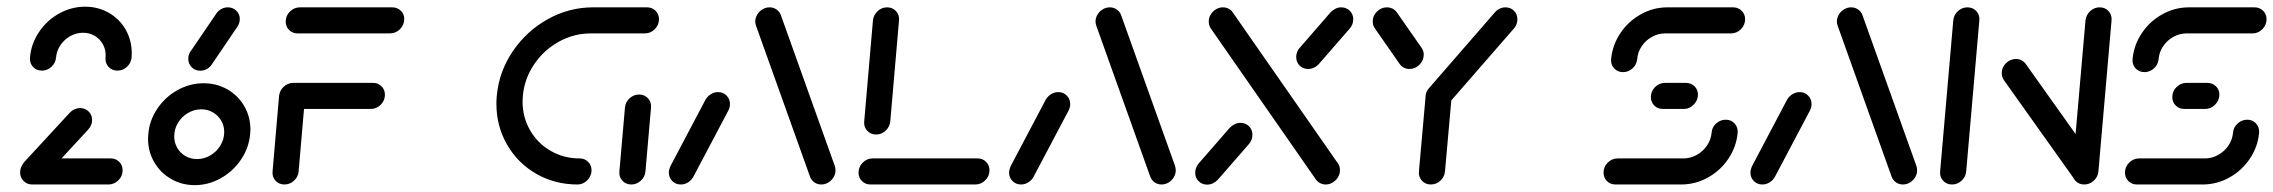

<svg xmlns="http://www.w3.org/2000/svg" viewBox="-20 -540 6654 562"><path d="M38.9 -35.6Q38.9 -52.2 51.3 -64.3Q63.7 -76.3 80.4 -76.3H304.1Q318.9 -76.3 328.9 -66.3Q338.9 -56.3 338.9 -41.5Q338.9 -24.4 326.5 -12.2Q314.1 0 297.4 0H74.1Q59.3 0 49.1 -10.2Q38.9 -20.4 38.9 -35.6ZM74.8 -3Q60 -3 50 -13Q40 -23 40 -37.8Q40 -45.6 43.1 -53.1Q46.3 -60.7 51.5 -66.3L184.8 -210.7Q190.4 -216.7 198.3 -220.2Q206.3 -223.7 214.4 -223.7Q229.3 -223.7 239.4 -213.7Q249.6 -203.7 249.6 -188.9Q249.6 -173.3 237.8 -160.4L104.4 -15.9Q98.9 -10 91.1 -6.5Q83.3 -3 74.8 -3ZM102.6 -333.3Q86.7 -333.3 76.5 -344.4Q66.3 -355.6 67.8 -371.5Q71.1 -411.9 94.1 -446.1Q117 -480.4 153 -500.4Q188.9 -520.4 229.3 -520.4Q267.4 -520.4 298.7 -502.4Q330 -484.4 347.8 -453.3Q365.6 -422.2 365.6 -384.4Q365.6 -375.9 365.2 -371.5Q363.7 -355.6 351.7 -344.4Q339.6 -333.3 323.7 -333.3Q307.8 -333.3 297.6 -344.4Q287.4 -355.6 288.9 -371.5Q289.3 -373.7 289.3 -378.1Q289.3 -396.3 280.6 -411.5Q271.9 -426.7 256.7 -435.4Q241.5 -444.1 223 -444.1Q203.3 -444.1 185.7 -434.3Q168.1 -424.4 156.9 -407.8Q145.6 -391.1 144.1 -371.5Q142.6 -355.6 130.6 -344.4Q118.5 -333.3 102.6 -333.3Z M636.3 -153.7Q636.3 -171.9 627.4 -187Q618.5 -202.2 603.3 -211.1Q588.1 -220 569.3 -220Q548.5 -220 530.2 -209.3Q511.9 -198.5 500.9 -180.4Q490 -162.2 490 -141.1Q490 -122.6 498.7 -107.4Q507.4 -92.2 522.6 -83.3Q537.8 -74.4 556.7 -74.4Q577.4 -74.4 595.7 -85.2Q614.1 -95.9 625.2 -114.3Q636.3 -132.6 636.3 -153.7ZM413.3 -134.1Q413.3 -138.5 414.1 -147.4Q417.4 -187.8 440.6 -222Q463.7 -256.3 499.6 -276.3Q535.6 -296.3 575.9 -296.3Q614.4 -296.3 645.7 -278.3Q677 -260.4 695 -229.3Q713 -198.1 713 -160.7Q713 -156.3 712.2 -147.4Q708.5 -107 685.4 -72.8Q662.2 -38.5 626.3 -18.3Q590.4 1.9 550 1.9Q511.9 1.9 480.6 -16.3Q449.3 -34.4 431.3 -65.6Q413.3 -96.7 413.3 -134.1ZM646.7 -518.5Q661.5 -518.5 671.7 -508.7Q681.9 -498.9 681.9 -484.4Q681.9 -470.4 672.2 -457.8L598.5 -349.3Q593 -341.9 584.3 -337.4Q575.6 -333 565.9 -333Q551.1 -333 541.1 -343.1Q531.1 -353.3 531.1 -368.1Q531.1 -382.2 540.4 -393.3L614.8 -502.6Q620.7 -510 629.1 -514.3Q637.4 -518.5 646.7 -518.5Z M873.3 -261.1 854.1 -38.1Q852.6 -22.2 840.6 -11.1Q828.5 0 812.6 0Q796.7 0 786.5 -11.1Q776.3 -22.2 777.8 -38.1L797 -261.1ZM1106.7 -262.6Q1106.7 -245.6 1094.3 -233.3Q1081.9 -221.1 1065.2 -221.1H831.9Q817 -221.1 807 -231.1Q797 -241.1 797 -255.9Q797 -273 809.4 -285.2Q821.9 -297.4 838.5 -297.4H1071.9Q1086.7 -297.4 1096.7 -287.4Q1106.7 -277.4 1106.7 -262.6ZM816.3 -477Q816.3 -494.1 828.7 -506.3Q841.1 -518.5 857.8 -518.5H1128.1Q1143 -518.5 1153.1 -508.7Q1163.3 -498.9 1163.3 -484.4Q1163.3 -467.4 1150.9 -454.8Q1138.5 -442.2 1121.5 -442.2H851.1Q836.3 -442.2 826.3 -452.2Q816.3 -462.2 816.3 -477Z M1711.5 -41.5Q1711.5 -30.7 1705.7 -21.1Q1700 -11.5 1690.6 -5.7Q1681.1 0 1670.4 0Q1604.1 0 1549.6 -31.3Q1495.2 -62.6 1464.1 -116.9Q1433 -171.1 1433 -236.3Q1433 -247.8 1434.1 -259.3Q1440.4 -329.6 1480.4 -389.1Q1520.4 -448.5 1582.8 -483.5Q1645.2 -518.5 1715.6 -518.5H1874.1Q1888.9 -518.5 1898.9 -508.5Q1908.9 -498.5 1908.9 -483.7Q1908.9 -466.7 1896.5 -454.4Q1884.1 -442.2 1867.4 -442.2H1708.9Q1659.3 -442.2 1615.2 -417.6Q1571.1 -393 1543 -350.9Q1514.8 -308.9 1510.4 -259.3Q1509.6 -248.1 1509.6 -243Q1509.6 -197 1531.5 -158.9Q1553.3 -120.7 1591.7 -98.5Q1630 -76.3 1676.7 -76.3Q1691.5 -76.3 1701.5 -66.3Q1711.5 -56.3 1711.5 -41.5ZM1827.8 0Q1811.9 0 1801.7 -11.1Q1791.5 -22.2 1793 -38.1L1809.3 -225.2Q1810.7 -241.1 1822.8 -252.2Q1834.8 -263.3 1850.7 -263.3Q1866.7 -263.3 1876.9 -252.2Q1887 -241.1 1885.6 -225.2L1869.3 -38.1Q1867.8 -22.2 1855.7 -11.1Q1843.7 0 1827.8 0Z M1972.6 0Q1957.8 0 1947.8 -10Q1937.8 -20 1937.8 -34.8Q1937.8 -43.7 1943 -54.8L2045.2 -248.5Q2051.1 -258.5 2060.9 -264.4Q2070.7 -270.4 2081.9 -270.4Q2096.7 -270.4 2106.7 -260.2Q2116.7 -250 2116.7 -235.6Q2116.7 -225.2 2111.5 -215.6L2008.9 -21.5Q2003.3 -11.9 1993.5 -5.9Q1983.7 0 1972.6 0ZM2425.6 -41.1Q2425.6 -30.4 2419.8 -20.9Q2414.1 -11.5 2404.4 -5.7Q2394.8 0 2384.1 0Q2373 0 2364.3 -5.9Q2355.6 -11.9 2351.5 -21.5L2193.3 -463.7Q2190.7 -470.7 2190.7 -476.7Q2190.7 -487.4 2196.5 -497.2Q2202.2 -507 2212 -512.8Q2221.9 -518.5 2232.6 -518.5Q2243.7 -518.5 2252.4 -512.6Q2261.1 -506.7 2265.2 -497L2423.3 -54.8Q2425.6 -48.1 2425.6 -41.1Z M2876.3 -41.5Q2876.3 -24.4 2863.9 -12.2Q2851.5 0 2834.8 0H2527.8Q2513 0 2503 -10Q2493 -20 2493 -34.8Q2493 -51.9 2505.4 -64.1Q2517.8 -76.3 2534.1 -76.3H2841.5Q2856.3 -76.3 2866.3 -66.3Q2876.3 -56.3 2876.3 -41.5ZM2544.4 -146.3Q2528.5 -146.3 2518.3 -157.4Q2508.1 -168.5 2509.6 -184.4L2535.2 -480.4Q2537 -496.3 2548.9 -507.4Q2560.7 -518.5 2576.7 -518.5Q2592.6 -518.5 2602.8 -507.4Q2613 -496.3 2611.5 -480.4L2585.9 -184.4Q2584.1 -168.5 2572.2 -157.4Q2560.4 -146.3 2544.4 -146.3Z M2968.5 0Q2953.7 0 2943.7 -10Q2933.7 -20 2933.7 -34.8Q2933.7 -43.7 2938.9 -54.8L3041.1 -248.5Q3047 -258.5 3056.9 -264.4Q3066.7 -270.4 3077.8 -270.4Q3092.6 -270.4 3102.6 -260.2Q3112.6 -250 3112.6 -235.6Q3112.6 -225.2 3107.4 -215.6L3004.8 -21.5Q2999.3 -11.9 2989.4 -5.9Q2979.6 0 2968.5 0ZM3421.5 -41.1Q3421.5 -30.4 3415.7 -20.9Q3410 -11.5 3400.4 -5.7Q3390.7 0 3380 0Q3368.9 0 3360.2 -5.9Q3351.5 -11.9 3347.4 -21.5L3189.3 -463.7Q3186.7 -470.7 3186.7 -476.7Q3186.7 -487.4 3192.4 -497.2Q3198.1 -507 3208 -512.8Q3217.8 -518.5 3228.5 -518.5Q3239.6 -518.5 3248.3 -512.6Q3257 -506.7 3261.1 -497L3419.3 -54.8Q3421.5 -48.1 3421.5 -41.1Z M3611.1 -180.4Q3625.9 -180.4 3635.9 -170.4Q3645.9 -160.4 3645.9 -145.6Q3645.9 -130.4 3635.9 -118.5L3544.8 -14.1Q3538.5 -7.4 3530.4 -3.5Q3522.2 0.4 3513.3 0.4Q3498.5 0.4 3488.5 -9.6Q3478.5 -19.6 3478.5 -34.4Q3478.5 -49.6 3488.9 -61.9L3579.6 -165.9Q3585.9 -172.6 3594.1 -176.5Q3602.2 -180.4 3611.1 -180.4ZM3518.1 -477.4Q3518.1 -488.1 3523.9 -497.6Q3529.6 -507 3539.3 -512.8Q3548.9 -518.5 3559.6 -518.5Q3568.5 -518.5 3576.1 -514.6Q3583.7 -510.7 3588.1 -504.1L3895.9 -62.2Q3902.2 -53 3902.2 -42.2Q3902.2 -31.1 3896.5 -21.5Q3890.7 -11.9 3881.1 -5.9Q3871.5 0 3860.4 0Q3851.9 0 3844.3 -3.9Q3836.7 -7.8 3831.9 -14.4L3524.4 -456.3Q3518.1 -465.6 3518.1 -477.4ZM3905.9 -518.5Q3920.7 -518.5 3930.9 -508.5Q3941.1 -498.5 3941.1 -483.7Q3941.1 -468.5 3930.7 -456.3L3840.4 -352.6Q3834.4 -345.9 3826.1 -342Q3817.8 -338.1 3808.9 -338.1Q3794.1 -338.1 3784.1 -348.1Q3774.1 -358.1 3774.1 -373Q3774.1 -388.5 3784.4 -400L3874.8 -504.1Q3881.1 -510.7 3889.1 -514.6Q3897 -518.5 3905.9 -518.5Z M4194.1 -293.3Q4209.6 -293.3 4220 -282.2Q4230.4 -271.1 4228.9 -255.2L4209.6 -38.1Q4208.1 -22.2 4196.1 -11.1Q4184.1 0 4168.1 0Q4152.2 0 4142 -11.1Q4131.9 -22.2 4133.3 -38.1L4152.6 -255.2Q4154.1 -271.1 4166.1 -282.2Q4178.1 -293.3 4194.1 -293.3ZM4147.4 -380.4Q4147.4 -363.3 4135 -350.7Q4122.6 -338.1 4105.6 -338.1Q4096.7 -338.1 4089.1 -342Q4081.5 -345.9 4077 -352.6L4004.8 -456.3Q3998.1 -465.2 3998.1 -477.4Q3998.1 -494.1 4010.6 -506.3Q4023 -518.5 4039.6 -518.5Q4048.5 -518.5 4056.1 -514.6Q4063.7 -510.7 4068.5 -504.1L4141.1 -400Q4147.4 -390.7 4147.4 -380.4ZM4386.7 -518.5Q4401.5 -518.5 4411.5 -508.5Q4421.5 -498.5 4421.5 -483.7Q4421.5 -467.8 4411.5 -456.7L4218.9 -235.6Q4213 -228.9 4204.6 -224.8Q4196.3 -220.7 4187.4 -220.7Q4172.6 -220.7 4162.6 -230.7Q4152.6 -240.7 4152.6 -255.6Q4152.6 -270.7 4163 -282.2L4355.9 -504.1Q4361.5 -510.7 4369.6 -514.6Q4377.8 -518.5 4386.7 -518.5Z M5031.5 -189.6Q5047.4 -189.6 5057.4 -178.5Q5067.4 -167.4 5066.3 -151.5Q5062.6 -110.4 5039.3 -75.6Q5015.9 -40.7 4979.3 -20.4Q4942.6 0 4901.1 0H4708.5Q4693.7 0 4683.7 -10Q4673.7 -20 4673.7 -34.8Q4673.7 -51.9 4686.1 -64.1Q4698.5 -76.3 4715.2 -76.3H4907.8Q4928.1 -76.3 4946.5 -86.5Q4964.8 -96.7 4976.5 -113.9Q4988.1 -131.1 4990 -151.5Q4991.1 -167.4 5003.3 -178.5Q5015.6 -189.6 5031.5 -189.6ZM4950 -263.3Q4950 -246.3 4937.6 -233.7Q4925.2 -221.1 4908.5 -221.1H4847Q4832.2 -221.1 4822.2 -231.1Q4812.2 -241.1 4812.2 -255.9Q4812.2 -273 4824.6 -285.2Q4837 -297.4 4853.7 -297.4H4914.8Q4929.6 -297.4 4939.8 -287.6Q4950 -277.8 4950 -263.3ZM4730.7 -328.9Q4714.8 -328.9 4704.6 -340Q4694.4 -351.1 4695.9 -367Q4699.6 -408.1 4723 -443Q4746.3 -477.8 4782.8 -498.1Q4819.3 -518.5 4860.7 -518.5H5053Q5067.8 -518.5 5078 -508.5Q5088.1 -498.5 5088.1 -483.7Q5088.1 -466.7 5075.7 -454.4Q5063.3 -442.2 5046.7 -442.2H4854.1Q4833.3 -442.2 4815.2 -432Q4797 -421.9 4785.4 -404.6Q4773.7 -387.4 4772.2 -367Q4770.7 -351.1 4758.7 -340Q4746.7 -328.9 4730.7 -328.9Z M5138.5 0Q5123.7 0 5113.7 -10Q5103.7 -20 5103.7 -34.8Q5103.7 -43.7 5108.9 -54.8L5211.1 -248.5Q5217 -258.5 5226.9 -264.4Q5236.7 -270.4 5247.8 -270.4Q5262.6 -270.4 5272.6 -260.2Q5282.6 -250 5282.6 -235.6Q5282.6 -225.2 5277.4 -215.6L5174.8 -21.5Q5169.3 -11.9 5159.4 -5.9Q5149.6 0 5138.5 0ZM5591.5 -41.1Q5591.5 -30.4 5585.7 -20.9Q5580 -11.5 5570.4 -5.7Q5560.7 0 5550 0Q5538.9 0 5530.2 -5.9Q5521.5 -11.9 5517.4 -21.5L5359.3 -463.7Q5356.7 -470.7 5356.7 -476.7Q5356.7 -487.4 5362.4 -497.2Q5368.1 -507 5378 -512.8Q5387.8 -518.5 5398.5 -518.5Q5409.6 -518.5 5418.3 -512.6Q5427 -506.7 5431.1 -497L5589.3 -54.8Q5591.5 -48.1 5591.5 -41.1Z M5693.7 0Q5677.8 0 5667.6 -11.1Q5657.4 -22.2 5658.9 -38.1L5697.4 -480.4Q5698.9 -496.3 5710.9 -507.4Q5723 -518.5 5738.9 -518.5Q5754.8 -518.5 5765 -507.4Q5775.2 -496.3 5773.7 -480.4L5735.2 -38.1Q5733.7 -22.2 5721.7 -11.1Q5709.6 0 5693.7 0ZM5839.3 -326.3Q5839.3 -343 5851.9 -355.2Q5864.4 -367.4 5881.1 -367.4Q5889.6 -367.4 5896.9 -363.7Q5904.1 -360 5908.9 -353.7L6117.8 -60L6055.2 -10.7L5846.3 -304.4Q5839.3 -313.7 5839.3 -326.3ZM6080.7 0Q6064.8 0 6054.6 -11.1Q6044.4 -22.2 6045.9 -38.1L6084.4 -480.4Q6086.3 -496.3 6098.1 -507.4Q6110 -518.5 6125.9 -518.5Q6141.9 -518.5 6152 -507.4Q6162.2 -496.3 6160.7 -480.4L6122.2 -38.1Q6120.7 -22.2 6108.7 -11.1Q6096.7 0 6080.7 0Z M6557.8 -189.6Q6573.7 -189.6 6583.7 -178.5Q6593.7 -167.4 6592.6 -151.5Q6588.9 -110.4 6565.6 -75.6Q6542.2 -40.7 6505.6 -20.4Q6468.9 0 6427.4 0H6234.8Q6220 0 6210 -10Q6200 -20 6200 -34.8Q6200 -51.9 6212.4 -64.1Q6224.8 -76.3 6241.5 -76.3H6434.1Q6454.4 -76.3 6472.8 -86.5Q6491.1 -96.7 6502.8 -113.9Q6514.4 -131.1 6516.3 -151.5Q6517.4 -167.4 6529.6 -178.5Q6541.9 -189.6 6557.8 -189.6ZM6476.3 -263.3Q6476.3 -246.3 6463.9 -233.7Q6451.5 -221.1 6434.8 -221.1H6373.3Q6358.5 -221.1 6348.5 -231.1Q6338.5 -241.1 6338.5 -255.9Q6338.5 -273 6350.9 -285.2Q6363.3 -297.4 6380 -297.4H6441.1Q6455.9 -297.4 6466.1 -287.6Q6476.3 -277.8 6476.3 -263.3ZM6257 -328.9Q6241.1 -328.9 6230.9 -340Q6220.7 -351.1 6222.2 -367Q6225.9 -408.1 6249.3 -443Q6272.6 -477.8 6309.1 -498.1Q6345.6 -518.5 6387 -518.5H6579.3Q6594.1 -518.5 6604.3 -508.5Q6614.4 -498.5 6614.4 -483.7Q6614.4 -466.7 6602 -454.4Q6589.6 -442.2 6573 -442.2H6380.4Q6359.6 -442.2 6341.5 -432Q6323.3 -421.9 6311.7 -404.6Q6300 -387.4 6298.5 -367Q6297 -351.1 6285 -340Q6273 -328.9 6257 -328.9Z"/></svg>

Font: 26F Galaxy Sans
Style: Bold Italic
Weight: 700
Italic angle: -5°
Designer: C₂₉H₂₅N₃O₅
Version: Version 1.200